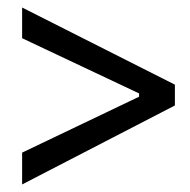

<svg xmlns="http://www.w3.org/2000/svg" viewBox="-20 -608 507 513"><path d="M39.1 -115.2V-200.2L351.6 -349.6V-358.4L39.1 -505.9V-587.9L447.3 -381.8V-326.2Z"/></svg>

Font: Wand UI Pro
Style: Regular
Weight: 400
Designer: Andreas Faust
Version: Version 1.003;FEAKit 1.0